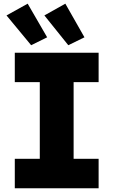

<svg xmlns="http://www.w3.org/2000/svg" viewBox="-20 -1000 602 1020"><path d="M191.4 0V-719.7H371.1V0ZM58.6 0V-156.2H503.9V0ZM58.6 -563.5V-719.7H503.9V-563.5ZM145.5 -759.8 14.6 -918 127 -980.5 230.5 -801.8ZM342.8 -759.8 215.8 -918 327.1 -980.5 428.7 -801.8Z"/></svg>

Font: Reddit Mono Black
Style: Regular
Weight: 900
Monospace: yes
Designer: Stephen Hutchings
Foundry: Reddit
Version: Version 1.014